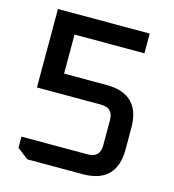

<svg xmlns="http://www.w3.org/2000/svg" viewBox="-104 -778 786 865"><g transform="rotate(15 289.0 -345.0)"><path d="M50 -40V-92H359Q416 -92 416 -149V-267Q416 -324 359 -324H60V-690H488V-598H162V-416H360Q518 -416 518 -258V-158Q518 0 360 0H102Z"/></g></svg>

Font: Oxanium Medium
Style: Regular
Weight: 500
Designer: Severin Meyer
Version: Version 1.001